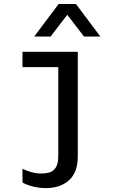

<svg xmlns="http://www.w3.org/2000/svg" viewBox="-20 -776 640 982"><path d="M215.5 186Q181.5 186 149.4 178.1Q117.2 170.2 95 157.5V87Q113.5 96.8 139.6 104.1Q165.8 111.5 190.8 111.5Q213.2 111.5 233.1 105.8Q253 100 265.5 80.5Q278 61 278 22V-432.8H95V-511H377.8V23.2Q377.8 106 332.9 146Q288 186 215.5 186ZM155 -589.2 279.8 -755.5H368.5L493.2 -589.2H409.5L293 -741H355.2L238.8 -589.2Z"/></svg>

Font: Chivo Mono Medium
Style: Regular
Weight: 500
Monospace: yes
Designer: Hector Gatti
Foundry: Omnibus-Type
Version: Version 1.008